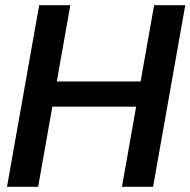

<svg xmlns="http://www.w3.org/2000/svg" viewBox="-20 -720 734 740"><path d="M450 0 574 -700H694L570 0ZM7 0 131 -700H251L127 0ZM164 -309 181 -406H544L527 -309Z"/></svg>

Font: DM Sans 36pt SemiBold
Style: Italic
Weight: 600
Italic angle: -10°
Designer: Colophon Foundry, Jonny Pinhorn
Foundry: Colophon Foundry
Version: Version 4.004;gftools[0.9.30]